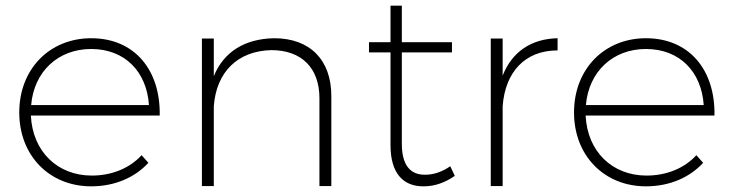

<svg xmlns="http://www.w3.org/2000/svg" viewBox="-20 -657 2588 678"><path d="M302 -522C155 -522 48 -413 48 -260C48 -107 155 1 302 1C385 1 456 -30 504 -82L480 -109C438 -63 375 -37 304 -37C183 -37 95 -122 89 -249H544C547 -410 455 -522 302 -522ZM90 -286C100 -404 185 -484 302 -484C421 -484 498 -404 506 -286Z M948 -522C844 -520 770 -474 735 -388V-521H693V0H735V-282C744 -402 818 -477 938 -480C1045 -480 1108 -417 1108 -310V0H1150V-318C1150 -445 1075 -522 948 -522Z M1570 -70C1543 -51 1512 -40 1482 -40C1428 -39 1399 -75 1399 -149V-472H1576V-508H1399V-637H1359V-508H1283V-472H1359V-144C1359 -46 1403 2 1477 1C1516 1 1553 -13 1586 -36Z M1755 -390V-521H1713V0H1755V-282C1764 -403 1834 -479 1949 -479V-522C1856 -520 1788 -474 1755 -390Z M2261 -522C2114 -522 2007 -413 2007 -260C2007 -107 2114 1 2261 1C2344 1 2415 -30 2463 -82L2439 -109C2397 -63 2334 -37 2263 -37C2142 -37 2054 -122 2048 -249H2503C2506 -410 2414 -522 2261 -522ZM2049 -286C2059 -404 2144 -484 2261 -484C2380 -484 2457 -404 2465 -286Z"/></svg>

Font: Montserrat arm ExtraLight
Style: Regular
Weight: 275
Designer: Julieta Ulanovsky
Foundry: Julieta Ulanovsky
Version: Version 6.000;PS 006.000;hotconv 1.0.88;makeotf.lib2.5.64775